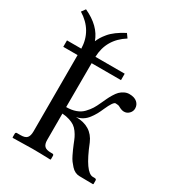

<svg xmlns="http://www.w3.org/2000/svg" viewBox="-166 -781 810 885"><g transform="rotate(30 239.5 -339.0)"><path d="M178.2 -68.8V-209.5C192.9 -208.5 205.9 -206.1 217.3 -202.4C228.7 -198.6 238 -194.3 245.4 -189.2C252.7 -184.2 259.5 -177.2 265.9 -168.5C272.2 -159.7 277.3 -151.4 281 -143.6C284.7 -135.7 289.1 -125.5 293.9 -112.8L303.7 -89.8C306 -84.6 309.7 -76.7 314.9 -65.9C320.1 -55.2 325.1 -46.7 329.8 -40.5C334.6 -34.3 340.1 -27.7 346.4 -20.5C352.8 -13.3 359.7 -8 367.2 -4.4C374.7 -0.8 382.3 1 390.1 1L462.9 2L464.8 0V-19C464.8 -24.3 461.3 -26.9 454.1 -26.9H445.8C419.1 -26.9 388.5 -70.3 354 -157.2C334.1 -203.8 296.2 -227.1 240.2 -227.1C252.3 -229 263.3 -233.2 273.4 -239.5C283.5 -245.8 292.3 -254.1 299.8 -264.2C307.3 -274.3 313.5 -283.8 318.4 -292.7C323.2 -301.7 328.1 -311.8 333 -323.2C347.7 -356.4 359 -373 367.2 -373C377.6 -373 385.3 -371.4 390.1 -368.2C400.9 -362 410.5 -358.9 418.9 -358.9C429.4 -358.9 438.3 -362.7 445.8 -370.4C453.3 -378 457 -386.9 457 -397C457 -410 452.2 -420.7 442.6 -429.2C433 -437.7 419.1 -441.9 400.9 -441.9C391.8 -441.9 383 -439.7 374.5 -435.3C366 -430.9 359 -425.9 353.3 -420.2C347.6 -414.5 341.6 -406.3 335.2 -395.8C328.9 -385.2 324.2 -376.6 321.3 -370.1L308.1 -341.8C301.6 -327.1 295.3 -315 289.3 -305.4C283.3 -295.8 275.3 -285.8 265.4 -275.4C255.5 -265 243.2 -257.2 228.5 -252C213.9 -246.7 197.1 -244.1 178.2 -244.1L178.7 -478H335V-512.2H179.2C181.2 -575.4 209.8 -624.3 265.1 -659.2L250 -680.2C232.4 -671.1 217 -661.6 203.9 -651.9C190.7 -642.1 180 -632.2 171.9 -622.3C163.7 -612.4 157.6 -603.9 153.3 -596.9C149.1 -589.9 145 -582 141.1 -573.2C125.2 -618.5 88.9 -654.1 32.2 -680.2L17.1 -659.2C73.1 -624.7 102.1 -575.7 104 -512.2H27.8V-478H104V-71.8C104 -56.2 100.9 -44.8 94.7 -37.6C88.5 -30.4 77.3 -26.9 61 -26.9H42C36.8 -26.9 34.2 -24.3 34.2 -19V0L36.1 2L140.1 0C166.2 0 198.1 0.7 235.8 2L237.8 0V-19C237.8 -24.3 235.2 -26.9 230 -26.9H222.2C205.9 -26.9 194.5 -30.2 188 -36.9C181.5 -43.5 178.2 -54.2 178.2 -68.8Z"/></g></svg>

Font: Linux Biolinum G
Style: Bold
Weight: 700
Designer: Philipp H. Poll
Foundry: Philipp H. Poll
Version: Version 1.1.0